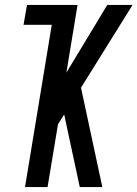

<svg xmlns="http://www.w3.org/2000/svg" viewBox="-20 -755 555 775"><path d="M81 0 189 -655H75L89 -735H293L248 -462L413 -735H515L307 -401L393 0H302L239 -293L214 -253L172 0Z"/></svg>

Font: Iosevka SS04 Medium Oblique
Style: Regular
Weight: 500
Italic angle: -9°
Monospace: yes
Designer: Belleve Invis
Foundry: Belleve Invis
Version: Version 19.0.0; ttfautohint (v1.8.4)